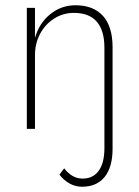

<svg xmlns="http://www.w3.org/2000/svg" viewBox="-20 -490 530 730"><path d="M292 220Q348 220 378 182.5Q408 145 408 76V-311Q408 -389 371.5 -429.5Q335 -470 267 -470Q213 -470 171 -436Q129 -402 113 -346V-460H82V0H113V-280Q113 -325 132.5 -361.5Q152 -398 186 -419.5Q220 -441 261 -441Q319 -441 348 -407.5Q377 -374 377 -308V73Q377 129 355.5 159Q334 189 294 189Q254 189 224 150L206 174Q223 196 245 208Q267 220 292 220Z"/></svg>

Font: Jost ExtraLight
Style: Regular
Weight: 250
Version: Version 3.710